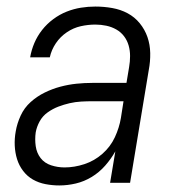

<svg xmlns="http://www.w3.org/2000/svg" viewBox="-20 -558 540 586"><path d="M161 8Q140 8 119 4Q98 0 80.5 -10Q63 -20 50.5 -36.5Q38 -53 32 -72.5Q26 -92 25 -113.5Q24 -135 28 -157Q32 -181 43 -205Q54 -229 73.5 -246.5Q93 -264 116.5 -275.5Q140 -287 164.5 -293.5Q189 -300 213.5 -302.5Q238 -305 262 -305H366L374 -353Q377 -370 377 -387Q377 -404 372.5 -419.5Q368 -435 358.5 -447.5Q349 -460 335 -468Q321 -476 304.5 -479.5Q288 -483 271 -483Q249 -483 226.5 -478Q204 -473 184 -459.5Q164 -446 150.5 -426Q137 -406 132 -383H72Q76 -406 85 -427Q94 -448 108.5 -466.5Q123 -485 142.5 -499.5Q162 -514 183.5 -522.5Q205 -531 227 -534.5Q249 -538 271 -538Q297 -538 322.5 -533.5Q348 -529 369.5 -517.5Q391 -506 406.5 -487Q422 -468 430 -445Q438 -422 438.5 -396Q439 -370 434 -344L377 0H316L332 -96Q319 -73 301 -52.5Q283 -32 260 -18Q237 -4 211.5 2Q186 8 161 8ZM177 -47Q207 -47 237.5 -57Q268 -67 292.5 -88.5Q317 -110 330.5 -139Q344 -168 349 -198L357 -249H262Q245 -249 227.5 -248Q210 -247 192.5 -243Q175 -239 158 -232.5Q141 -226 125.5 -215Q110 -204 101 -187.5Q92 -171 89 -154Q86 -133 89 -112Q92 -91 104 -75.5Q116 -60 136 -53.5Q156 -47 177 -47Z"/></svg>

Font: Iosevka Curly Light Oblique
Style: Regular
Weight: 300
Italic angle: -9°
Monospace: yes
Designer: Belleve Invis
Foundry: Belleve Invis
Version: Version 11.1.0; ttfautohint (v1.8.3)